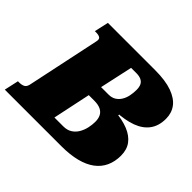

<svg xmlns="http://www.w3.org/2000/svg" viewBox="-200 -922 1135 1135"><g transform="rotate(45 367.5 -355.0)"><path d="M380 -328H334L284 -91H358Q390 -91 412 -105Q434 -119 447.5 -142Q461 -165 467 -192Q473 -219 473 -244Q473 -272 463 -290.5Q453 -309 432.5 -318.5Q412 -328 380 -328ZM441 -619H397L352 -413H414Q441 -413 459.5 -424.5Q478 -436 490 -455.5Q502 -475 507 -499.5Q512 -524 512 -550Q512 -573 505 -588Q498 -603 482 -611Q466 -619 441 -619ZM515 -372 547 -393 535 -340 513 -370Q578 -365 625 -346Q672 -327 697 -293.5Q722 -260 722 -210Q722 -160 704 -121Q686 -82 650 -55Q614 -28 559.5 -14Q505 0 432 0H-40L-20 -90H-9Q11 -90 25 -97Q39 -104 44 -126L141 -585Q146 -607 134.5 -614Q123 -621 103 -621H92L112 -710H506Q594 -710 649 -690Q704 -670 730 -635Q756 -600 756 -552Q756 -493 727.5 -454Q699 -415 645 -395Q591 -375 515 -372Z"/></g></svg>

Font: Roboto Serif 20pt Black
Style: Italic
Weight: 900
Italic angle: -10°
Version: Version 1.008